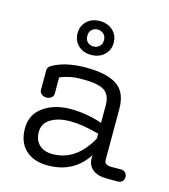

<svg xmlns="http://www.w3.org/2000/svg" viewBox="-91 -641 639 724"><g transform="rotate(15 228.0 -278.5)"><path d="M167 -36Q259 -36 314 -136V-155Q248 -173 201.5 -173Q155 -173 125.5 -155Q96 -137 96 -104.5Q96 -72 115 -54Q134 -36 167 -36ZM433 -47Q443 -47 449.5 -40Q456 -33 456 -23Q456 -13 449.5 -6.5Q443 0 433 0H389Q353 0 333.5 -16Q314 -32 314 -61Q314 -66 315 -72Q262 10 161 10Q105 10 73.5 -20Q42 -50 42 -103.5Q42 -157 84.5 -187.5Q127 -218 190.5 -218Q254 -218 314 -197V-266Q314 -314 279 -328Q262 -334 246.5 -336Q231 -338 194 -338Q157 -338 117 -322V-259Q117 -249 109 -242.5Q101 -236 90 -236Q79 -236 71 -242.5Q63 -249 63 -259V-335Q63 -348 76 -355Q125 -384 206 -384Q287 -384 327 -357.5Q367 -331 367 -266V-66Q367 -47 394 -47ZM160.5 -453.5Q141 -472 141 -501Q141 -530 160.5 -548.5Q180 -567 211 -567Q242 -567 262 -548.5Q282 -530 282 -501Q282 -472 262 -453.5Q242 -435 211 -435Q180 -435 160.5 -453.5ZM188.5 -525.5Q179 -517 179 -501Q179 -485 188.5 -476.5Q198 -468 211 -468Q224 -468 234 -476.5Q244 -485 244 -501Q244 -517 234 -525.5Q224 -534 211 -534Q198 -534 188.5 -525.5Z"/></g></svg>

Font: Flamenco
Style: Regular
Weight: 400
Designer: Luciano Vergara
Foundry: Luciano Vergara
Version: Version 1.002